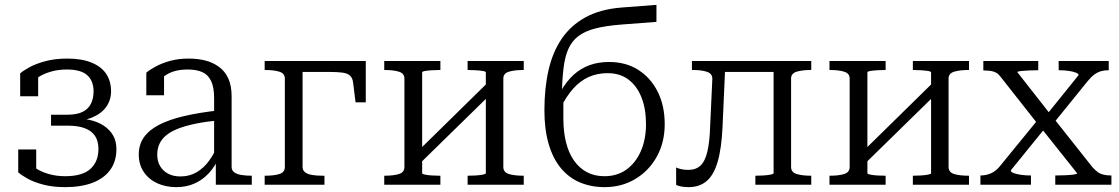

<svg xmlns="http://www.w3.org/2000/svg" viewBox="-20 -760 4605 790"><path d="M248 -35Q319 -35 352 -65Q385 -95 385 -147Q385 -179 371.5 -200Q358 -221 330 -232Q302 -243 258 -243H190V-288H257Q297 -288 320.5 -300Q344 -312 354.5 -334Q365 -356 365 -384Q365 -427 339 -450.5Q313 -474 255 -474Q219 -474 188.5 -465Q158 -456 135.5 -441Q113 -426 100 -406Q97 -413 98 -420.5Q99 -428 104.5 -435Q110 -442 118.5 -447Q127 -452 137 -454V-364H63V-458Q75 -469 101.5 -483.5Q128 -498 167.5 -508.5Q207 -519 257 -519Q316 -519 356.5 -502.5Q397 -486 417 -456Q437 -426 437 -384Q437 -349 417.5 -321Q398 -293 360 -277Q322 -261 267 -261L300 -282V-253L272 -274Q315 -274 349 -266.5Q383 -259 407.5 -242.5Q432 -226 445.5 -202.5Q459 -179 459 -147Q459 -96 433.5 -61Q408 -26 361 -8Q314 10 248 10Q197 10 157.5 -0.5Q118 -11 92.5 -25.5Q67 -40 55 -51V-145H129V-55Q119 -57 110.5 -62Q102 -67 96.5 -74Q91 -81 89.5 -88.5Q88 -96 92 -104Q103 -84 126 -68.5Q149 -53 180.5 -44Q212 -35 248 -35Z M882 -306V-265Q829 -260 787 -251.5Q745 -243 715 -231.5Q685 -220 665.5 -204.5Q646 -189 636.5 -169Q627 -149 627 -124Q627 -97 638.5 -77Q650 -57 671.5 -45.5Q693 -34 722 -34Q760 -34 789.5 -51.5Q819 -69 841 -99.5Q863 -130 878 -168L880 -110Q864 -74 839 -47Q814 -20 780.5 -5Q747 10 706 10Q662 10 627 -6Q592 -22 571.5 -52.5Q551 -83 551 -124Q551 -165 572 -195Q593 -225 634.5 -246.5Q676 -268 738 -282.5Q800 -297 882 -306ZM868 0V-107L861 -109V-356Q861 -401 848.5 -427Q836 -453 812 -463.5Q788 -474 753 -474Q701 -474 668 -454.5Q635 -435 616 -408Q614 -418 617 -427Q620 -436 625 -444Q630 -452 637.5 -457Q645 -462 655 -464V-368H582V-461Q596 -473 621 -486.5Q646 -500 680 -509.5Q714 -519 757 -519Q792 -519 823 -511.5Q854 -504 879.5 -486Q905 -468 919 -438Q933 -408 933 -364V-73Q933 -59 944 -51Q955 -43 973.5 -40Q992 -37 1015 -37H1016V0Z M1152 -73V-437Q1152 -458 1129.5 -465Q1107 -472 1071 -472H1069V-509H1225V-73Q1225 -59 1235.5 -51Q1246 -43 1264.5 -40Q1283 -37 1306 -37H1315V0H1069V-37H1071Q1107 -37 1129.5 -44Q1152 -51 1152 -73ZM1191 -464V-509H1485V-339H1443L1433 -419Q1431 -438 1421 -448Q1411 -458 1390.5 -461Q1370 -464 1337 -464Z M1644 -73V-437Q1644 -458 1621.5 -465Q1599 -472 1563 -472H1561V-509H1792V-472H1789Q1775 -472 1758 -471Q1741 -470 1729 -468Q1717 -466 1717 -462V-47Q1717 -44 1729 -41.5Q1741 -39 1758 -38Q1775 -37 1789 -37H1792V0H1561V-37H1563Q1599 -37 1621.5 -44Q1644 -51 1644 -73ZM1979 -47V-462Q1979 -466 1966.5 -468Q1954 -470 1937 -471Q1920 -472 1906 -472H1904V-509H2135V-472H2133Q2097 -472 2074 -465Q2051 -458 2051 -437V-73Q2051 -51 2074 -44Q2097 -37 2133 -37H2135V0H1904V-37H1906Q1920 -37 1937 -38Q1954 -39 1966.5 -41.5Q1979 -44 1979 -47ZM1699 -79 1670 -109 1996 -429 2026 -399Z M2537 -729 2681 -740V-670L2537 -659Q2473 -654 2430 -643Q2387 -632 2360 -611.5Q2333 -591 2318.5 -558.5Q2304 -526 2298.5 -478Q2293 -430 2291 -363H2298Q2298 -344 2298 -329.5Q2298 -315 2298 -301.5Q2298 -288 2298 -273Q2298 -218 2309 -174Q2320 -130 2342 -99Q2364 -68 2395 -51.5Q2426 -35 2467 -35Q2519 -35 2557 -62Q2595 -89 2616.5 -137.5Q2638 -186 2638 -249Q2638 -312 2619.5 -359Q2601 -406 2566 -432.5Q2531 -459 2480 -459Q2438 -459 2403 -443.5Q2368 -428 2339.5 -396.5Q2311 -365 2287 -317V-384Q2311 -426 2340.5 -452.5Q2370 -479 2406 -492Q2442 -505 2486 -505Q2556 -505 2607 -472Q2658 -439 2686.5 -382Q2715 -325 2715 -249Q2715 -174 2682.5 -115.5Q2650 -57 2594 -23.5Q2538 10 2468 10Q2412 10 2366 -9.5Q2320 -29 2287.5 -68.5Q2255 -108 2237.5 -167.5Q2220 -227 2220 -307Q2220 -397 2237 -471.5Q2254 -546 2291.5 -601Q2329 -656 2389.5 -689Q2450 -722 2537 -729Z M2902 -242 2911 -436Q2911 -457 2889 -464.5Q2867 -472 2831 -472H2827V-509H2965L2953 -239Q2949 -150 2933 -95Q2917 -40 2887.5 -15Q2858 10 2814 10Q2798 10 2783.5 7.5Q2769 5 2762 0V-71Q2767 -68 2780.5 -64.5Q2794 -61 2812 -61Q2843 -61 2862 -78.5Q2881 -96 2890.5 -136Q2900 -176 2902 -242ZM3163 -47V-509H3318V-472H3316Q3281 -472 3258 -465Q3235 -458 3235 -437V-73Q3235 -51 3258 -44Q3281 -37 3316 -37H3318V0H3088V-37H3090Q3104 -37 3121 -38Q3138 -39 3150.5 -41.5Q3163 -44 3163 -47ZM2931 -464V-509H3201V-464Z M3476 -73V-437Q3476 -458 3453.5 -465Q3431 -472 3395 -472H3393V-509H3624V-472H3621Q3607 -472 3590 -471Q3573 -470 3561 -468Q3549 -466 3549 -462V-47Q3549 -44 3561 -41.5Q3573 -39 3590 -38Q3607 -37 3621 -37H3624V0H3393V-37H3395Q3431 -37 3453.5 -44Q3476 -51 3476 -73ZM3811 -47V-462Q3811 -466 3798.5 -468Q3786 -470 3769 -471Q3752 -472 3738 -472H3736V-509H3967V-472H3965Q3929 -472 3906 -465Q3883 -458 3883 -437V-73Q3883 -51 3906 -44Q3929 -37 3965 -37H3967V0H3736V-37H3738Q3752 -37 3769 -38Q3786 -39 3798.5 -41.5Q3811 -44 3811 -47ZM3531 -79 3502 -109 3828 -429 3858 -399Z M4553 0H4322V-38H4324Q4345 -38 4365.5 -39Q4386 -40 4399 -42Q4412 -44 4412 -47L4260 -238L4256 -242L4097 -444Q4089 -455 4079.5 -460.5Q4070 -466 4057.5 -468Q4045 -470 4027 -470H4026V-509H4252V-471H4250Q4231 -471 4211 -470Q4191 -469 4178.5 -467.5Q4166 -466 4166 -463L4308 -282L4312 -278L4475 -72Q4486 -60 4496 -52.5Q4506 -45 4519.5 -41.5Q4533 -38 4552 -38H4553ZM4014 0V-38H4015Q4037 -38 4057.5 -47Q4078 -56 4094 -76L4250 -267L4285 -239L4139 -59Q4139 -52 4151.5 -47.5Q4164 -43 4182.5 -40.5Q4201 -38 4220 -38H4222V0ZM4311 -248 4281 -281 4418 -451Q4418 -457 4406 -461.5Q4394 -466 4376 -468.5Q4358 -471 4339 -471H4336V-509H4542V-471H4541Q4524 -471 4510 -467Q4496 -463 4483 -453.5Q4470 -444 4456 -427Z"/></svg>

Font: Roboto Serif 36pt Light
Style: Regular
Weight: 300
Designer: Greg Gazdowicz
Foundry: Commercial Type
Version: Version 1.008